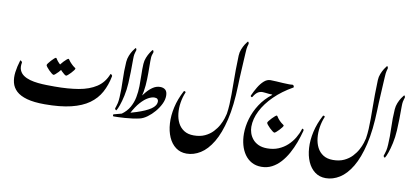

<svg xmlns="http://www.w3.org/2000/svg" viewBox="-113 -1588 5002 2308"><g transform="rotate(10 2388.0 -434.0)"><path d="M470.2 4.9Q337.9 4.9 253.2 -18.8Q168.5 -42.5 122.8 -85.2Q77.1 -127.9 62.5 -186.3Q47.9 -244.6 56.9 -314.2Q65.9 -383.8 89.8 -460.4Q91.3 -466.3 97.9 -462.9Q104.5 -459.5 110.4 -452.4Q116.2 -445.3 114.7 -439.5Q104.5 -385.3 119.9 -348.1Q135.3 -311 169.2 -287.6Q203.1 -264.2 249.5 -251.2Q295.9 -238.3 348.6 -232.9Q401.4 -227.5 453.9 -226.6Q506.3 -225.6 551.8 -225.6Q715.8 -225.6 843.3 -247.3Q970.7 -269 1057.9 -325.9Q1145 -382.8 1186.5 -488.3Q1189 -493.7 1195.1 -490Q1201.2 -486.3 1206.3 -479.5Q1211.4 -472.7 1210 -466.8Q1188.5 -356 1140.9 -268.6Q1093.3 -181.2 1008.3 -120.1Q923.3 -59.1 791.5 -27.1Q659.7 4.9 470.2 4.9ZM610.8 -463.9Q610.8 -457.5 598.6 -441.2Q586.4 -424.8 569.1 -406.5Q551.8 -388.2 536.1 -375Q520.5 -361.8 514.6 -361.8Q506.8 -361.8 490.2 -374.5Q473.6 -387.2 455.8 -405.3Q438 -423.3 425.3 -439.7Q412.6 -456.1 412.6 -463.9Q412.6 -470.7 424.8 -487.3Q437 -503.9 454.3 -522.9Q471.7 -542 487.1 -555.4Q502.4 -568.8 508.8 -568.8Q514.2 -568.8 523.4 -552.2Q532.7 -535.6 556.6 -511.2Q580.6 -487.8 595.7 -478.5Q610.8 -469.2 610.8 -463.9ZM760.7 -481Q760.7 -474.6 748.5 -458Q736.3 -441.4 719 -423.1Q701.7 -404.8 686 -391.6Q670.4 -378.4 664.6 -378.4Q656.7 -378.4 640.4 -391.1Q624 -403.8 606 -421.9Q587.9 -439.9 575.2 -456.5Q562.5 -473.1 562.5 -481Q562.5 -487.8 575 -504.2Q587.4 -520.5 604.5 -538.6Q621.6 -556.6 637.2 -569.8Q652.8 -583 659.2 -583Q664.1 -583 673.6 -567.6Q683.1 -552.2 707 -528.3Q730.5 -504.4 745.6 -495.4Q760.7 -486.3 760.7 -481Z M1348.1 -667Q1351.1 -707.5 1366.2 -744.9Q1381.3 -782.2 1399.2 -809.3Q1417 -836.4 1426.8 -846.7Q1434.1 -855 1439.5 -843.3Q1444.8 -831.5 1442.9 -824.7Q1441.4 -817.4 1436.8 -805.7Q1432.1 -793.9 1428.2 -772.7Q1424.3 -751.5 1424.3 -714.4Q1424.3 -631.8 1423.1 -559.3Q1421.9 -486.8 1418 -419.9Q1413.1 -335.9 1397.2 -263.4Q1381.3 -190.9 1363.5 -141.4Q1345.7 -91.8 1334.5 -76.2Q1329.6 -68.8 1321 -78.6Q1312.5 -88.4 1314 -94.7Q1316.4 -104 1322.3 -119.1Q1328.1 -134.3 1334.5 -161.9Q1340.8 -189.5 1343.3 -235.4Q1349.1 -334.5 1344.7 -443.8Q1340.3 -553.2 1348.1 -667Z M1555.7 -679.2Q1558.1 -719.7 1573 -756.8Q1587.9 -793.9 1605.5 -821.3Q1623 -848.6 1632.8 -858.9Q1640.1 -867.2 1645.8 -855.2Q1651.4 -843.3 1649.9 -836.4Q1647 -825.7 1639.2 -803.7Q1631.3 -781.7 1631.8 -726.1Q1632.3 -656.7 1632.8 -580.8Q1633.3 -504.9 1627 -428Q1620.6 -351.1 1600.6 -278.3Q1580.6 -205.6 1540.8 -142.6Q1501 -79.6 1434.1 -32.2Q1429.2 -28.8 1419.4 -30.5Q1409.7 -32.2 1403.1 -36.4Q1396.5 -40.5 1400.4 -43Q1462.4 -87.4 1495.4 -145.5Q1528.3 -203.6 1541.3 -270.3Q1554.2 -336.9 1555.4 -407.5Q1556.6 -478 1554.4 -547.4Q1552.2 -616.7 1555.7 -679.2ZM1803.7 -441.4Q1843.8 -441.4 1867.7 -419.9Q1891.6 -398.4 1891.6 -347.7Q1891.6 -300.3 1866.7 -248.5Q1841.8 -196.8 1802 -149.9Q1762.2 -103 1716.3 -69.6Q1670.4 -36.1 1628.4 -25.9Q1587.4 -16.1 1541 -10Q1494.6 -3.9 1450 -0.7Q1405.3 2.4 1369.1 3.7Q1333 4.9 1312.5 4.9Q1303.7 4.9 1303 -6.8Q1302.2 -18.6 1308.1 -20Q1464.4 -59.6 1575.7 -95.5Q1687 -131.3 1746.3 -171.6Q1805.7 -211.9 1805.7 -264.6Q1805.7 -282.2 1794.4 -293.2Q1783.2 -304.2 1757.3 -304.2Q1725.1 -304.2 1682.1 -281Q1639.2 -257.8 1591.8 -205.1Q1544.4 -152.3 1498.5 -64Q1494.1 -55.7 1480.5 -48.3Q1466.8 -41 1452.9 -38.1Q1439 -35.2 1433.1 -38.8Q1427.2 -42.5 1438 -56.2Q1470.2 -96.7 1502.7 -147.5Q1535.2 -198.2 1569.1 -249.8Q1603 -301.3 1639.6 -344.7Q1676.3 -388.2 1717 -414.8Q1757.8 -441.4 1803.7 -441.4Z M2299.8 62.5Q2377.9 62.5 2435.1 35.6Q2492.2 8.8 2531.2 -32.7Q2570.3 -74.2 2594.7 -119.6Q2619.1 -165 2631.3 -203.9Q2643.6 -242.7 2647.5 -262.2Q2656.2 -318.8 2659.4 -379.2Q2662.6 -439.5 2662.6 -502.9Q2662.6 -575.7 2661.9 -648.4Q2661.1 -721.2 2661.6 -801.3Q2662.1 -881.3 2666 -977.1Q2667.5 -1017.1 2682.4 -1054.4Q2697.3 -1091.8 2714.8 -1119.4Q2732.4 -1147 2742.2 -1157.7Q2749.5 -1166 2755.1 -1154.1Q2760.7 -1142.1 2759.3 -1135.3Q2756.3 -1124 2750.2 -1102.3Q2744.1 -1080.6 2741.7 -1024.4Q2739.3 -983.4 2736.3 -928.5Q2733.4 -873.5 2730.2 -815.9Q2727.1 -758.3 2724.6 -707.5Q2722.2 -656.7 2721.7 -623Q2714.8 -375 2673.6 -200.4Q2632.3 -25.9 2566.9 83Q2501.5 191.9 2420.2 242.4Q2338.9 293 2252 293Q2175.3 293 2119.4 251Q2063.5 209 2031.5 136.2Q1999.5 63.5 1993.7 -30.5Q1987.8 -124.5 2011.2 -229.2Q2034.7 -334 2090.3 -438.5Q2094.2 -445.8 2105.5 -440.9Q2116.7 -436 2113.3 -427.7Q2087.4 -365.7 2076.9 -297.9Q2066.4 -230 2073.2 -165.8Q2080.1 -101.6 2106.4 -50Q2132.8 1.5 2180.7 32Q2228.5 62.5 2299.8 62.5Z M3345.2 -241.2Q3345.7 -234.9 3333.3 -218.3Q3320.8 -201.7 3303.5 -183.3Q3286.1 -165 3270.8 -151.9Q3255.4 -138.7 3249 -138.7Q3241.2 -138.7 3224.4 -151.4Q3207.5 -164.1 3189 -182.1Q3170.4 -200.2 3157.2 -216.8Q3144 -233.4 3144 -241.2Q3144 -248 3157 -264.9Q3169.9 -281.7 3187.7 -300.5Q3205.6 -319.3 3221.4 -332.8Q3237.3 -346.2 3243.2 -346.2Q3248.5 -346.2 3258.1 -329.3Q3267.6 -312.5 3291 -288.6Q3314.9 -265.1 3330.1 -255.9Q3345.2 -246.6 3345.2 -241.2ZM3360.4 -743.7Q3374.5 -745.1 3381.1 -730.7Q3387.7 -716.3 3380.4 -712.4Q3251 -639.2 3157.7 -547.4Q3064.5 -455.6 3014.4 -356.2Q2964.4 -256.8 2964.4 -160.6Q2964.4 -123.5 2977.1 -84.5Q2989.7 -45.4 3017.3 -12Q3044.9 21.5 3089.1 42Q3133.3 62.5 3195.8 62.5Q3272 62.5 3333.3 36.9Q3394.5 11.2 3441.2 -32Q3487.8 -75.2 3519.8 -128.7Q3551.8 -182.1 3568.8 -237.3Q3571.8 -248.5 3582.5 -241Q3593.3 -233.4 3588.9 -218.3Q3570.3 -147 3543.5 -74.5Q3516.6 -2 3480.2 64Q3443.8 129.9 3397.2 181.4Q3350.6 232.9 3293 262.9Q3235.4 293 3165.5 293Q3098.1 293 3046.9 264.9Q2995.6 236.8 2960.9 187.5Q2926.3 138.2 2908.7 73.7Q2891.1 9.3 2891.1 -64Q2891.1 -153.3 2918.7 -247.3Q2946.3 -341.3 3002.4 -427.5Q3058.6 -513.7 3143.6 -579.6Q3150.9 -585 3138.9 -585.2Q3127 -585.4 3106.4 -586.4Q3086.4 -587.9 3063.7 -591.1Q3041 -594.2 3026.9 -594.2Q2992.2 -594.2 2966.1 -576.2Q2939.9 -558.1 2914.6 -515.1Q2910.2 -507.8 2900.4 -514.4Q2890.6 -521 2893.6 -528.8Q2918 -583.5 2948.5 -634.8Q2979 -686 3015.9 -719Q3052.7 -752 3095.2 -752Q3125 -752 3166.5 -749.3Q3208 -746.6 3249.5 -744.1Q3291 -741.7 3320.8 -741.7Q3331.1 -741.7 3340.8 -741.9Q3350.6 -742.2 3360.4 -743.7Z M3998.5 62.5Q4076.7 62.5 4133.8 35.6Q4190.9 8.8 4230 -32.7Q4269 -74.2 4293.5 -119.6Q4317.9 -165 4330.1 -203.9Q4342.3 -242.7 4346.2 -262.2Q4355 -318.8 4358.2 -379.2Q4361.3 -439.5 4361.3 -502.9Q4361.3 -575.7 4360.6 -648.4Q4359.9 -721.2 4360.4 -801.3Q4360.8 -881.3 4364.7 -977.1Q4366.2 -1017.1 4381.1 -1054.4Q4396 -1091.8 4413.6 -1119.4Q4431.2 -1147 4440.9 -1157.7Q4448.2 -1166 4453.9 -1154.1Q4459.5 -1142.1 4458 -1135.3Q4455.1 -1124 4449 -1102.3Q4442.9 -1080.6 4440.4 -1024.4Q4438 -983.4 4435.1 -928.5Q4432.1 -873.5 4429 -815.9Q4425.8 -758.3 4423.3 -707.5Q4420.9 -656.7 4420.4 -623Q4413.6 -375 4372.3 -200.4Q4331.1 -25.9 4265.6 83Q4200.2 191.9 4118.9 242.4Q4037.6 293 3950.7 293Q3874 293 3818.1 251Q3762.2 209 3730.2 136.2Q3698.2 63.5 3692.4 -30.5Q3686.5 -124.5 3710 -229.2Q3733.4 -334 3789.1 -438.5Q3793 -445.8 3804.2 -440.9Q3815.4 -436 3812 -427.7Q3786.1 -365.7 3775.6 -297.9Q3765.1 -230 3772 -165.8Q3778.8 -101.6 3805.2 -50Q3831.5 1.5 3879.4 32Q3927.2 62.5 3998.5 62.5Z M4626 -667Q4628.9 -707.5 4644 -744.9Q4659.2 -782.2 4677 -809.3Q4694.8 -836.4 4704.6 -846.7Q4711.9 -855 4717.3 -843.3Q4722.7 -831.5 4720.7 -824.7Q4719.2 -817.4 4714.6 -805.7Q4710 -793.9 4706.1 -772.7Q4702.1 -751.5 4702.1 -714.4Q4702.1 -631.8 4700.9 -559.3Q4699.7 -486.8 4695.8 -419.9Q4690.9 -335.9 4675 -263.4Q4659.2 -190.9 4641.4 -141.4Q4623.5 -91.8 4612.3 -76.2Q4607.4 -68.8 4598.9 -78.6Q4590.3 -88.4 4591.8 -94.7Q4594.2 -104 4600.1 -119.1Q4606 -134.3 4612.3 -161.9Q4618.7 -189.5 4621.1 -235.4Q4627 -334.5 4622.6 -443.8Q4618.2 -553.2 4626 -667Z"/></g></svg>

Font: Awami Nastaliq
Style: Bold
Weight: 700
Designer: Peter Martin, SIL International
Foundry: SIL International
Version: Version 3.100